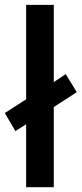

<svg xmlns="http://www.w3.org/2000/svg" viewBox="-21 -780 340 800"><path d="M203.1 -759.8V-438L252.9 -471.2L298.8 -396L203.1 -334V0H87.9V-262.2L43 -233.9L-1 -309.1L87.9 -366.2V-759.8Z"/></svg>

Font: Open Sans
Style: SemiBold
Weight: 600
Foundry: Ascender Corporation
Version: Version 1.10